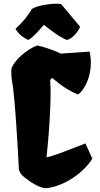

<svg xmlns="http://www.w3.org/2000/svg" viewBox="-20 -1000 534 1030"><path d="M113.8 -46.4C142.6 -23.9 192.4 9.8 227.1 9.8C342.3 -2.9 441.9 -91.8 475.1 -148.9L438.5 -230.5C342.8 -194.8 268.6 -162.1 229.5 -156.2C240.7 -252 257.8 -476.6 249 -571.3L260.7 -582C309.6 -538.6 353.5 -511.7 397.9 -493.2C424.8 -506.3 487.3 -599.1 460.9 -723.1L306.6 -712.4C276.4 -728 210 -750.5 180.2 -756.3C122.1 -734.9 52.7 -673.8 40.5 -627.9C40.5 -620.6 40.5 -588.4 43.5 -571.8C54.2 -515.1 62.5 -405.3 69.3 -299.3C74.7 -220.7 78.6 -144 81.1 -93.8C83.5 -77.6 91.3 -64 113.8 -46.4ZM131.8 -785.6C158.7 -800.8 186 -833 215.3 -866.7C254.9 -836.4 296.4 -801.8 339.8 -785.6C372.6 -793.9 400.9 -834.5 409.7 -856.4L308.1 -978C300.8 -979.5 291.5 -980 282.2 -980C238.8 -980 168.9 -967.3 150.4 -950.7C122.6 -905.8 104 -884.3 63 -845.2C76.2 -821.3 100.1 -799.8 131.8 -785.6Z"/></svg>

Font: Fruktur
Style: Regular
Weight: 400
Designer: Viktoriya Grabowska
Foundry: Viktoriya Grabowska
Version: Version 1.002